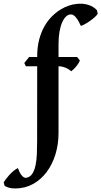

<svg xmlns="http://www.w3.org/2000/svg" viewBox="-119 -784 557 1055"><path d="M304.7 -470.7Q308.6 -465.8 312.5 -461.4Q316.4 -457 319.8 -451.7Q317.4 -444.8 312.5 -436.8Q307.6 -428.7 301 -420.4Q294.4 -412.1 286.9 -404.8Q279.3 -397.5 272 -392.1Q260.7 -403.8 241.2 -411.9Q221.7 -419.9 200.2 -419.9H22.9L14.6 -438L41 -470.7ZM85.4 -473.6Q85.4 -525.9 96.4 -567.1Q107.4 -608.4 125.5 -639.9Q143.6 -671.4 166.5 -694.1Q189.5 -716.8 213.4 -731.4Q237.3 -746.1 260.3 -753.4Q283.2 -760.7 300.8 -762.2Q318.4 -764.6 335.2 -763.2Q352.1 -761.7 366.7 -757.1Q381.3 -752.4 393.3 -744.9Q405.3 -737.3 413.6 -728Q414.6 -725.1 415.8 -718.8Q417 -712.4 418 -708.5Q413.6 -700.7 402.3 -690.4Q391.1 -680.2 377.4 -670.4Q363.8 -660.6 349.6 -652.6Q335.4 -644.5 325.2 -641.6Q320.3 -652.8 314 -664.6Q307.6 -676.3 300.5 -685.5Q293.5 -694.8 285.4 -700.2Q277.3 -705.6 268.6 -704.6Q255.4 -704.1 243.7 -693.1Q231.9 -682.1 222.7 -661.4Q213.4 -640.6 208 -610.4Q202.6 -580.1 202.6 -540V-53.2Q202.6 9.3 185.5 64.5Q168.5 119.6 137.5 161.1Q106.4 202.6 63 226.8Q19.5 251 -33.7 251.5Q-55.2 252 -71.5 246.8Q-87.9 241.7 -93.8 236.8Q-94.7 234.4 -96.2 227.8Q-97.7 221.2 -98.6 217.8Q-94.7 210.9 -86.4 200Q-78.1 189 -67.6 177.2Q-57.1 165.5 -44.7 155.3Q-32.2 145 -20.5 139.6Q-17.6 148.4 -12.9 158.4Q-8.3 168.5 -2.2 176.5Q3.9 184.6 10.7 189.5Q17.6 194.3 24.9 192.9Q45.9 189.5 57.9 171.6Q69.8 153.8 75.9 126.2Q82 98.6 83.5 63.7Q85 28.8 85 -8.8Z"/></svg>

Font: Varendra
Style: Regular
Weight: 700
Designer: Jacob Thomas
Foundry: Bangla Type Foundry
Version: Version 1.008